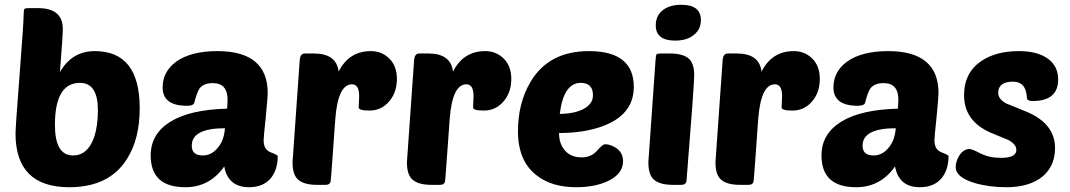

<svg xmlns="http://www.w3.org/2000/svg" viewBox="-20 -774 4482 804"><path d="M45 -215Q45 -241 62 -460Q79 -680 79 -711Q79 -732 82 -736Q85 -740 100 -740H139Q243 -740 243 -653Q243 -623 231 -472Q281 -560 377 -560Q565 -560 565 -321Q565 -192 512 -109Q438 10 270 10Q45 10 45 -215ZM210 -251Q210 -123 286 -123Q347 -123 374 -199Q390 -247 390 -312Q390 -427 315 -427Q210 -427 210 -251Z M693 -264Q775 -315 931 -319Q933 -347 933 -356Q933 -426 871 -426Q833 -426 816 -404Q805 -389 794 -345Q791 -331 763 -331Q661 -331 661 -408Q661 -474 718 -516Q780 -560 890 -560Q1101 -560 1101 -384Q1101 -369 1093 -285Q1084 -201 1084 -186Q1084 -147 1114 -136Q1143 -125 1143 -120Q1143 -68 1118 -33Q1086 10 1023 10Q935 10 919 -77Q858 10 756 10Q611 10 611 -123Q611 -213 693 -264ZM783 -164Q783 -123 829 -123Q864 -123 889 -152Q918 -183 922 -237Q783 -237 783 -164Z M1482 -324 1484 -371Q1484 -421 1454 -421Q1395 -421 1384 -275Q1365 -6 1365 -20Q1365 0 1343 0H1307Q1249 0 1225 -25Q1205 -46 1205 -95Q1205 -101 1235 -521Q1237 -550 1256 -550H1295Q1389 -550 1398 -474Q1441 -560 1533 -560Q1576 -560 1607 -532Q1642 -500 1642 -444Q1642 -388 1611 -351Q1578 -311 1527 -311Q1482 -311 1482 -324Z M1961 -324 1963 -371Q1963 -421 1933 -421Q1874 -421 1863 -275Q1844 -6 1844 -20Q1844 0 1822 0H1786Q1728 0 1704 -25Q1684 -46 1684 -95Q1684 -101 1714 -521Q1716 -550 1735 -550H1774Q1868 -550 1877 -474Q1920 -560 2012 -560Q2055 -560 2086 -532Q2121 -500 2121 -444Q2121 -388 2090 -351Q2057 -311 2006 -311Q1961 -311 1961 -324Z M2228 -39Q2149 -99 2149 -224Q2149 -342 2201 -430Q2277 -560 2446 -560Q2634 -560 2634 -410Q2634 -293 2502 -245Q2425 -217 2321 -217Q2321 -174 2343 -147Q2368 -115 2416 -115Q2456 -115 2480 -143Q2504 -170 2513 -170Q2534 -170 2556 -157Q2589 -137 2589 -99Q2589 -45 2524 -15Q2470 10 2393 10Q2291 10 2228 -39ZM2324 -297Q2387 -298 2424 -318Q2463 -339 2463 -375Q2463 -427 2412 -427Q2340 -427 2324 -297Z M2797 0Q2739 0 2715 -25Q2695 -46 2695 -95Q2695 -101 2725 -521Q2726 -543 2730 -547Q2733 -550 2746 -550H2785Q2843 -550 2867 -526Q2887 -505 2887 -459Q2887 -419 2855 -20Q2854 0 2833 0ZM2755 -731Q2784 -754 2833 -754Q2915 -754 2915 -690Q2915 -652 2887 -629Q2858 -604 2807 -604Q2726 -604 2726 -668Q2726 -708 2755 -731Z M3253 -324 3255 -371Q3255 -421 3225 -421Q3166 -421 3155 -275Q3136 -6 3136 -20Q3136 0 3114 0H3078Q3020 0 2996 -25Q2976 -46 2976 -95Q2976 -101 3006 -521Q3008 -550 3027 -550H3066Q3160 -550 3169 -474Q3212 -560 3304 -560Q3347 -560 3378 -532Q3413 -500 3413 -444Q3413 -388 3382 -351Q3349 -311 3298 -311Q3253 -311 3253 -324Z M3502 -264Q3584 -315 3740 -319Q3742 -347 3742 -356Q3742 -426 3680 -426Q3642 -426 3625 -404Q3614 -389 3603 -345Q3600 -331 3572 -331Q3470 -331 3470 -408Q3470 -474 3527 -516Q3589 -560 3699 -560Q3910 -560 3910 -384Q3910 -369 3902 -285Q3893 -201 3893 -186Q3893 -147 3923 -136Q3952 -125 3952 -120Q3952 -68 3927 -33Q3895 10 3832 10Q3744 10 3728 -77Q3667 10 3565 10Q3420 10 3420 -123Q3420 -213 3502 -264ZM3592 -164Q3592 -123 3638 -123Q3673 -123 3698 -152Q3727 -183 3731 -237Q3592 -237 3592 -164Z M4371 -526Q4411 -495 4411 -441Q4411 -351 4304 -351Q4280 -351 4280 -365Q4277 -432 4222 -432Q4160 -432 4160 -385Q4160 -358 4197 -339Q4189 -343 4279 -306Q4398 -256 4398 -154Q4398 -80 4347 -36Q4292 10 4194 10Q4121 10 4060 -8Q3982 -32 3982 -74Q3982 -97 3996 -121Q4014 -150 4040 -150Q4050 -150 4085 -132Q4121 -113 4172 -113Q4236 -113 4236 -146Q4236 -170 4202 -188L4127 -219Q4017 -268 4017 -375Q4017 -470 4090 -519Q4152 -560 4246 -560Q4327 -560 4371 -526Z"/></svg>

Font: PoetsenOne
Style: Regular
Weight: 400
Designer: Rodrigo Fuenzalida, Pablo Impallari
Foundry: Pablo Impallari, Rodrigo Fuenzalida
Version: Version 1.000